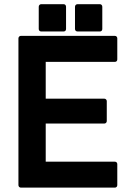

<svg xmlns="http://www.w3.org/2000/svg" viewBox="-20 -879 596 900"><path d="M343.8 -731.4Q338.4 -731.4 335 -734.6Q331.5 -737.8 331.5 -743.2V-847.2Q331.5 -852.5 335 -856Q338.4 -859.4 343.8 -859.4H447.8Q453.1 -859.4 456.3 -856Q459.5 -852.5 459.5 -847.2V-743.2Q459.5 -737.8 456.3 -734.6Q453.1 -731.4 447.8 -731.4ZM173.3 -731.4Q168.5 -731.4 165 -734.6Q161.6 -737.8 161.6 -743.2V-847.2Q161.6 -852.5 165 -856Q168.5 -859.4 173.3 -859.4H277.8Q283.2 -859.4 286.4 -856Q289.6 -852.5 289.6 -847.2V-743.2Q289.6 -737.8 286.4 -734.6Q283.2 -731.4 277.8 -731.4ZM78.1 0.5Q73.2 0.5 69.8 -2.9Q66.4 -6.3 66.4 -11.2V-699.2Q66.4 -704.1 69.8 -707.5Q73.2 -710.9 78.1 -710.9H518.1Q523.4 -710.9 526.6 -707.5Q529.8 -704.1 529.8 -699.2V-600.6Q529.8 -595.2 526.6 -592Q523.4 -588.9 518.1 -588.9H194.3V-416.5H468.8Q473.6 -416.5 477.1 -413.1Q480.5 -409.7 480.5 -404.8V-311.5Q480.5 -306.6 477.1 -303.2Q473.6 -299.8 468.8 -299.8H194.3V-121.1H518.1Q523.4 -121.1 526.6 -117.9Q529.8 -114.7 529.8 -109.4V-11.2Q529.8 -6.3 526.6 -2.9Q523.4 0.5 518.1 0.5Z"/></svg>

Font: Alte DIN 1451 Mittelschrift
Style: Bold
Weight: 700
Designer: Peter Wiegel
Foundry: Peter Wiegel
Version: Version 1.003